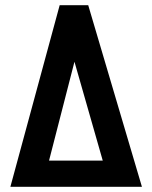

<svg xmlns="http://www.w3.org/2000/svg" viewBox="-20 -720 585 740"><path d="M527 0 320 -700H210L20 0ZM169 -101 267 -482 376 -101Z"/></svg>

Font: Advent Pro
Style: Bold
Weight: 700
Designer: VivaRado, Andreas Kalpakidis
Foundry: VivaRado, Andreas Kalpakidis
Version: Version 3.000